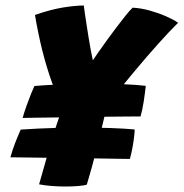

<svg xmlns="http://www.w3.org/2000/svg" viewBox="-20 -682 670 700"><path d="M62.5 -252Q68.5 -273.5 77 -297.2Q85.5 -321 93.5 -340.8Q101.5 -360.5 105.5 -368.5Q141.5 -371.5 179 -373.2Q216.5 -375 255 -375.8Q293.5 -376.5 332 -376.5Q386 -376.5 432.8 -374.8Q479.5 -373 511.5 -369Q508.5 -341.5 503.8 -311Q499 -280.5 492.5 -257.5Q481 -257.5 448.2 -257.2Q415.5 -257 370.8 -256.5Q326 -256 277.5 -255.2Q229 -254.5 184.2 -253.8Q139.5 -253 107 -252.8Q74.5 -252.5 62.5 -252ZM453.5 -102.5Q439.5 -102.5 405.2 -103.2Q371 -104 326 -104.5Q281 -105 232.2 -105.8Q183.5 -106.5 139 -107Q94.5 -107.5 62.2 -108Q30 -108.5 18 -108.5Q25.5 -136 35 -160.2Q44.5 -184.5 55.5 -209.5Q82.5 -211.5 117.8 -213.2Q153 -215 193.8 -216Q234.5 -217 277.5 -217Q332 -217 383.2 -215.2Q434.5 -213.5 471 -210Q471 -202 469 -183.8Q467 -165.5 463 -143.8Q459 -122 453.5 -102.5ZM208 -285.5Q198.5 -306.5 188.8 -331Q179 -355.5 169.2 -382.2Q159.5 -409 150.8 -438Q142 -467 134.2 -498Q126.5 -529 119.8 -561.5Q113 -594 107.5 -627.5Q165 -647.5 210.5 -654.8Q256 -662 285.5 -662Q286.5 -653 289.2 -634.5Q292 -616 295.5 -592.8Q299 -569.5 303 -545.2Q307 -521 311 -499Q315 -477 318.5 -462Q326 -473 339 -492Q352 -511 369 -534.2Q386 -557.5 403.5 -580.8Q421 -604 436.8 -623.8Q452.5 -643.5 463.5 -654Q494 -652.5 526 -643.5Q558 -634.5 585.5 -622.5Q613 -610.5 629.5 -599Q599 -569.5 556.8 -522.2Q514.5 -475 466.2 -417.2Q418 -359.5 370.5 -298.5Q363.5 -268 355.2 -233.5Q347 -199 339.5 -168.5Q332 -138 327 -119Q321.5 -97 315 -73.2Q308.5 -49.5 303.2 -31.8Q298 -14 296.5 -9Q289.5 -6 267.5 -4Q245.5 -2 219.5 -2Q192 -2 165.5 -4.2Q139 -6.5 122.5 -10Q139 -68.5 155.2 -124.8Q171.5 -181 185.2 -224Q199 -267 208 -285.5Z"/></svg>

Font: Grandstander Thin ExtraBold
Style: Italic
Weight: 800
Italic angle: -15°
Version: Version 1.200